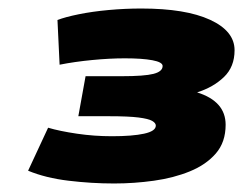

<svg xmlns="http://www.w3.org/2000/svg" viewBox="-20 -794 571 451"><path d="M46 -393 93 -494Q120 -486 160.5 -480Q201 -474 243 -474Q291 -474 318.5 -480Q346 -486 346 -499Q346 -505 337.5 -510Q329 -515 305.5 -518Q282 -521 236 -521H164L181 -615H266Q319 -615 340.5 -620.5Q362 -626 362 -639Q362 -648 338 -652.5Q314 -657 273 -657Q238 -657 196.5 -653Q155 -649 120 -642L115 -747Q133 -754 165 -760.5Q197 -767 235.5 -770.5Q274 -774 312 -774Q416 -774 473.5 -747.5Q531 -721 531 -676Q531 -637 506 -613Q481 -589 443 -577Q510 -556 510 -501Q510 -460 487 -433.5Q464 -407 426 -391.5Q388 -376 341.5 -369.5Q295 -363 248 -363Q195 -363 141 -369.5Q87 -376 46 -393Z"/></svg>

Font: Georama Extended Black
Style: Italic
Weight: 900
Width: 7
Italic angle: -9°
Designer: Jean-Baptiste Levee
Foundry: Production Type
Version: Version 1.000